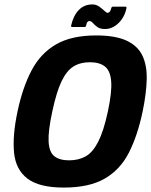

<svg xmlns="http://www.w3.org/2000/svg" viewBox="-20 -838 683 867"><path d="M59 -334Q82 -443 122.5 -520Q163 -597 233 -637.5Q303 -678 414 -678Q500 -678 550.5 -655Q601 -632 622.5 -588Q644 -544 642.5 -480Q641 -416 624 -334Q601 -225 562 -148.5Q523 -72 453 -31.5Q383 9 268 9Q157 9 104 -31.5Q51 -72 43.5 -148.5Q36 -225 59 -334ZM216 -334Q197 -246 199.5 -198.5Q202 -151 225.5 -132.5Q249 -114 292 -114Q335 -114 367 -132Q399 -150 423.5 -198Q448 -246 467 -334Q486 -423 482 -471Q478 -519 453.5 -538Q429 -557 386 -557Q343 -557 312 -538Q281 -519 258 -471Q235 -423 216 -334ZM306 -716Q300 -716 301 -722Q311 -767 335.5 -792.5Q360 -818 397 -818Q414 -818 427.5 -808.5Q441 -799 451 -789.5Q461 -780 466 -780Q471 -780 475.5 -785Q480 -790 482 -800Q484 -808 490 -808H547Q552 -808 551 -801Q543 -761 515.5 -734Q488 -707 454 -707Q432 -707 419.5 -716Q407 -725 399.5 -734Q392 -743 384 -743Q378 -743 374.5 -738.5Q371 -734 369 -723Q368 -716 361 -716Z"/></svg>

Font: Glory ExtraBold
Style: Italic
Weight: 800
Italic angle: -12°
Version: Version 1.011